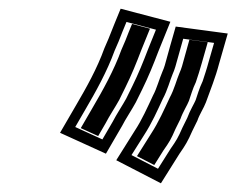

<svg xmlns="http://www.w3.org/2000/svg" viewBox="-20 -734 543 441"><path d="M349.6 -313 392.3 -381C405.7 -400.2 411.4 -409.6 421.6 -433L433.4 -457C437.8 -470.6 448.2 -486.1 453 -499C463.5 -528.2 474.9 -555.9 483 -587L503.1 -657L383.6 -673C375.1 -643.3 366.6 -614.1 358.5 -584C357.1 -579.3 355.4 -574.7 353.3 -570C345.9 -553 339.9 -530 331.6 -515C318.4 -486.8 306 -458.7 289.7 -434L247 -366ZM223.3 -381 260.5 -445C267.2 -458.6 284.2 -484.3 292 -499L306.8 -529C320.7 -557.3 332.2 -585.5 343.4 -615L371.3 -684L257.1 -714C247.8 -691 238.2 -668.4 229.2 -645L219.7 -623C203 -576.5 178.3 -532.6 155.1 -493L117.9 -429ZM342.9 -346.4 282 -377.8 310.5 -423C329.1 -451.6 341.8 -480.7 353.9 -506.8C364.8 -526.8 370.5 -549.7 376.3 -563.3C378.8 -568.9 380.8 -574.2 382.8 -580.9C388.8 -602.9 395.1 -625.2 400.8 -645L471.7 -635.5L458.6 -589.8C455.2 -576.6 449.8 -560.9 445.4 -547.3C437.3 -530.5 433.1 -514.5 429.4 -504.1C426.8 -497.3 416.1 -479.9 410.1 -463.2L398.8 -440.3C388.8 -417.3 385.1 -411.4 371.8 -392.3ZM215.2 -413.8 152.8 -442.3 176.5 -483.2C199.6 -522.6 225.9 -569.7 243.1 -617.2L252.5 -638.9C258.6 -654.9 264.2 -668.4 270.5 -683.6L338.2 -665.8L320 -620.7C308.6 -590.9 297.7 -564.1 284.3 -536.9L269.8 -507.4C262.7 -494.3 247 -470.5 238.5 -453.8ZM334.3 -354.9 355.4 -388.5C369.5 -408.7 372.5 -413.5 383 -437.7L394.5 -460.9C399.9 -476.6 410.6 -493.3 413.9 -502.2C417.8 -513.1 422.6 -530.6 429.8 -545.1C434.3 -558.8 439.8 -575 443.4 -588.8L457.2 -637.1L415 -642.7C409.3 -622.8 403.7 -602.9 398.1 -582C396.3 -576.1 394.4 -571 392 -565.7C385.6 -550.7 380.5 -529.4 369.8 -509.6C357.4 -483.1 344.7 -454 326.9 -426.7L294.6 -375.4ZM205.5 -421.5 222.5 -450.8C230.4 -466.4 246.6 -491 253.8 -504.4L268.4 -534.1C282 -561.6 293.1 -588.9 304.4 -618.6L324.5 -668.2L283.3 -679C278.1 -666.4 273.2 -654.5 268.1 -641.1L258.7 -619.3C241.7 -572.2 215.8 -526 192.7 -486.6L165.5 -439.7Z"/></svg>

Font: Tape
Style: Regular
Weight: 500
Foundry: Cannot Into Space Fonts
Version: Version 0.97